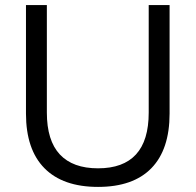

<svg xmlns="http://www.w3.org/2000/svg" viewBox="-20 -725 768 754"><path d="M365 9Q227 9 154.5 -64.5Q82 -138 82 -279V-705H164V-283Q164 -173 215 -118.5Q266 -64 365 -64Q464 -64 514 -118.5Q564 -173 564 -283V-705H646V-279Q646 -138 574.5 -64.5Q503 9 365 9Z"/></svg>

Font: NunitoSans1
Style: Book
Weight: 400
Designer: Vernon Adams
Foundry: Vernon Adams
Version: Version 3.101;gftools[0.9.27]